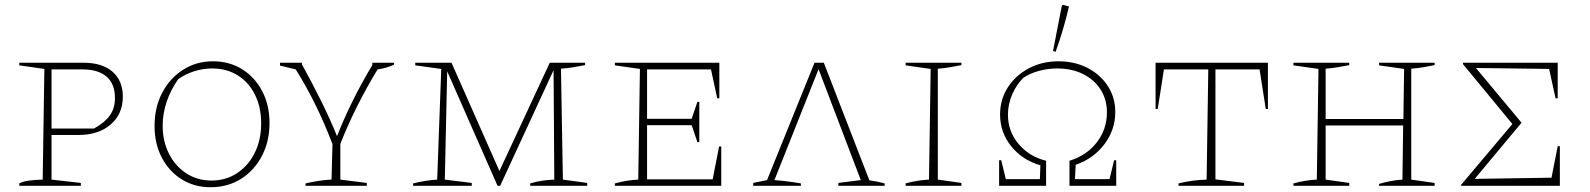

<svg xmlns="http://www.w3.org/2000/svg" viewBox="-20 -779 6666 805"><path d="M330 -516Q408 -516 451.5 -478.5Q495 -441 495 -374Q495 -301 444 -257Q393 -213 308 -213H196V-26L319 -12V0H61V-10Q75 -18 99 -21.5Q123 -25 159 -26L166 -490L61 -505V-516ZM326 -488H196V-240H374Q419 -265 440.5 -295Q462 -325 462 -368Q462 -427 427 -457.5Q392 -488 326 -488Z M863 6Q795 6 742 -27Q689 -60 658.5 -118Q628 -176 628 -251Q628 -329 660 -390Q692 -451 747.5 -486.5Q803 -522 873 -522Q942 -522 995.5 -488.5Q1049 -455 1079.5 -396.5Q1110 -338 1110 -263Q1110 -186 1078 -125Q1046 -64 990.5 -29Q935 6 863 6ZM867 -22Q927 -22 974 -53Q1021 -84 1048 -138Q1075 -192 1075 -262Q1075 -329 1049.5 -381Q1024 -433 977.5 -462.5Q931 -492 869 -492Q832 -492 795 -480.5Q758 -469 727 -447Q695 -401 678.5 -351.5Q662 -302 662 -252Q662 -187 688.5 -134.5Q715 -82 761.5 -52Q808 -22 867 -22Z M1261 0V-10Q1291 -17 1318 -21Q1345 -25 1370 -26L1374 -175Q1341 -261 1303 -338.5Q1265 -416 1220 -488L1154 -504V-516H1246V-509Q1290 -429 1327 -354.5Q1364 -280 1393 -208Q1420 -277 1457 -352.5Q1494 -428 1541 -506V-516H1632V-508Q1600 -493 1563 -488Q1517 -412 1478 -334.5Q1439 -257 1407 -176V-26L1518 -12V0Z M2340 -26 2442 -12V0H2203V-10Q2229 -18 2254 -21.5Q2279 -25 2304 -26L2301 -485L2077 0H2066L1855 -480L1845 -26L1958 -12V0H1712V-10Q1764 -23 1813 -26L1830 -490L1721 -505V-516H1873L2074 -62L2285 -516H2433V-506Q2413 -502 2386.5 -497.5Q2360 -493 2332 -491Z M2995 -165H3004V0H2558V-10Q2583 -17 2608 -21Q2633 -25 2656 -26L2663 -490L2558 -505V-516H2996V-367H2987L2961 -488H2693V-281H2880L2904 -352H2912V-183H2904L2880 -254H2693V-27H2968Z M3138 0V-12L3196 -24L3395 -516H3434L3625 -23Q3641 -21 3655.5 -18Q3670 -15 3689 -10V0H3495V-12L3589 -24L3412 -489L3227 -24Q3253 -22 3281 -18.5Q3309 -15 3338 -10V0Z M3777 0V-10Q3802 -17 3827 -21Q3852 -25 3875 -26L3882 -490L3777 -505V-516H4011V-506Q3991 -502 3965.5 -497.5Q3940 -493 3912 -491V-26L4011 -12V0Z M4169 0V-107H4178L4197 -28H4340L4342 -86Q4266 -108 4219.5 -166Q4173 -224 4173 -299Q4173 -362 4205.5 -412.5Q4238 -463 4293.5 -492.5Q4349 -522 4418 -522Q4486 -522 4540 -494Q4594 -466 4625 -418Q4656 -370 4656 -309Q4656 -235 4610.5 -174.5Q4565 -114 4490 -88L4487 -28H4632L4651 -107H4660V0H4464V-105Q4536 -127 4578.5 -182Q4621 -237 4621 -308Q4621 -362 4594.5 -403.5Q4568 -445 4521 -468.5Q4474 -492 4412 -492Q4375 -492 4337 -482Q4299 -472 4271 -453Q4242 -425 4224 -383.5Q4206 -342 4206 -298Q4206 -228 4251 -175Q4296 -122 4366 -105V0ZM4406 -562 4395 -565 4432 -755 4436 -759 4462 -752Q4440 -657 4406 -562Z M5296 -516V-322H5287L5261 -488H5076V-27L5196 -12V0H4921V-10Q4953 -18 4982 -21.5Q5011 -25 5039 -26L5046 -488H4860L4834 -322H4825V-516Z M5403 0V-10Q5428 -17 5453 -21Q5478 -25 5501 -26L5508 -490L5403 -505V-516H5637V-506Q5617 -502 5591 -497.5Q5565 -493 5538 -491V-280H5864L5867 -490L5762 -505V-516H5995V-506Q5976 -502 5950 -497.5Q5924 -493 5897 -491V-26L5995 -12V0H5762V-8Q5813 -23 5860 -26L5863 -253H5538V-26L5637 -12V0Z M6511 -166H6520V0H6106V-4L6321 -259L6114 -510V-516H6511V-367H6502L6475 -490L6168 -494L6359 -265V-264L6163 -29L6485 -34Z"/></svg>

Font: Piazzolla SC Thin
Style: Regular
Weight: 100
Designer: Juan Pablo del Peral
Foundry: Huerta Tipografica
Version: Version 1.330